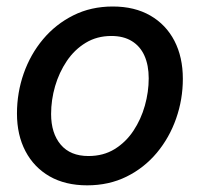

<svg xmlns="http://www.w3.org/2000/svg" viewBox="-20 -553 609 585"><path d="M245.6 11.7Q179.2 11.7 131.3 -15.6Q83.5 -43 57.6 -92.3Q31.7 -141.6 31.7 -207Q31.7 -270.5 52.2 -329.1Q72.8 -387.7 111.3 -433.6Q149.9 -479.5 203.6 -506.3Q257.3 -533.2 323.7 -533.2Q390.1 -533.2 438 -505.6Q485.8 -478 511.5 -428.5Q537.1 -378.9 537.1 -313Q537.1 -250 516.6 -191.7Q496.1 -133.3 457.8 -87.4Q419.4 -41.5 365.7 -14.9Q312 11.7 245.6 11.7ZM249.5 -77.6Q294.9 -77.6 329.1 -98.6Q363.3 -119.6 386.5 -154.5Q409.7 -189.5 421.4 -231.2Q433.1 -272.9 433.1 -314.5Q433.1 -354 420.2 -383.1Q407.2 -412.1 381.8 -427.7Q356.4 -443.4 319.3 -443.4Q275.4 -443.4 241.2 -422.6Q207 -401.9 183.6 -367.2Q160.2 -332.5 147.9 -290.5Q135.7 -248.5 135.7 -205.6Q135.7 -147 165 -112.3Q194.3 -77.6 249.5 -77.6Z"/></svg>

Font: Inter 28pt Medium
Style: Italic
Weight: 500
Italic angle: -9.3988°
Designer: Rasmus Andersson
Foundry: rsms
Version: Version 4.001;git-66647c0bb